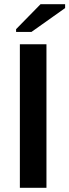

<svg xmlns="http://www.w3.org/2000/svg" viewBox="-20 -900 332 920"><path d="M202.6 -688V0H75.2V-688ZM292 -861.3 130.9 -747.1H57.1V-760.3L174.3 -879.9H292Z"/></svg>

Font: Arimo SemiBold
Style: Regular
Weight: 600
Designer: Steve Matteson
Foundry: Monotype Imaging Inc.
Version: Version 1.33